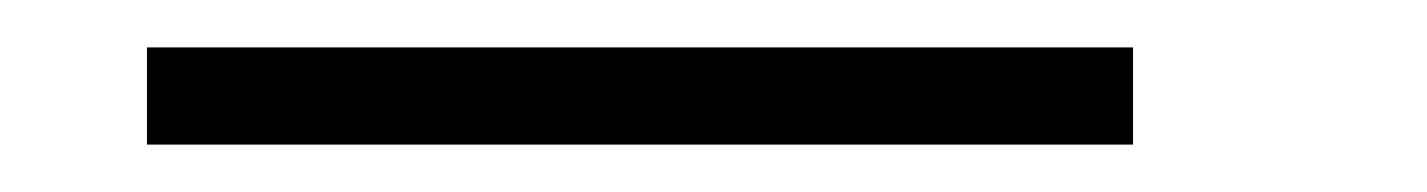

<svg xmlns="http://www.w3.org/2000/svg" viewBox="-20 147 602 81"><path d="M458 167V208H42V167Z"/></svg>

Font: wanta
Style: Medium
Weight: 500
Version: Version 0.91